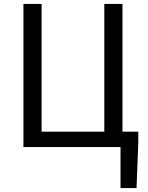

<svg xmlns="http://www.w3.org/2000/svg" viewBox="-20 -753 757 983"><path d="M607 -79V-733H514V-79H193V-733H100V0H597V210H679L688 -23V-79Z"/></svg>

Font: Noto Sans Japanese Regular
Style: Regular
Weight: 400
Designer: Ryoko NISHIZUKA (kana & ideographs); Paul D. Hunt (Latin, Greek & Cyrillic); Wenlong ZHANG (bopomofo); Sandoll Communica
Foundry: Adobe Systems Incorporated
Version: Version 1.000;PS 1;hotconv 1.0.78;makeotf.lib2.5.61930